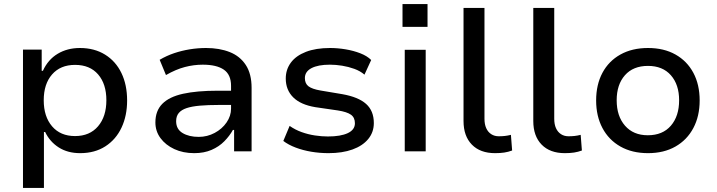

<svg xmlns="http://www.w3.org/2000/svg" viewBox="-20 -744 3524 944"><path d="M93 180V-500H185V-396H191Q216 -451 263.5 -479.5Q311 -508 373 -508Q444 -508 496.5 -475.5Q549 -443 577 -385Q605 -327 605 -250Q605 -175 577.5 -116.5Q550 -58 498 -24.5Q446 9 374 9Q313 9 269 -19Q225 -47 202 -95H196V180ZM349 -75Q421 -75 462 -123Q503 -171 503 -251Q503 -331 462.5 -378Q422 -425 349 -425Q277 -425 236 -378Q195 -331 195 -251Q195 -171 236 -123Q277 -75 349 -75Z M935 9Q880 9 837 -11Q794 -31 769 -65Q744 -99 744 -142Q744 -199 778 -233.5Q812 -268 880 -283Q948 -298 1050 -298H1132V-228H1056Q1002 -228 962.5 -224.5Q923 -221 897.5 -212.5Q872 -204 859 -188.5Q846 -173 846 -148Q846 -109 877.5 -90Q909 -71 957 -71Q999 -71 1035.5 -90.5Q1072 -110 1094 -142Q1116 -174 1116 -210V-322Q1116 -377 1080.5 -401.5Q1045 -426 977 -426Q933 -426 889 -414.5Q845 -403 796 -375L765 -450Q799 -470 836 -482.5Q873 -495 913 -501.5Q953 -508 993 -508Q1059 -508 1109.5 -488Q1160 -468 1188.5 -424.5Q1217 -381 1217 -312V0H1131V-105H1125Q1109 -76 1083 -49.5Q1057 -23 1020 -7Q983 9 935 9Z M1595 9Q1552 9 1510.5 2Q1469 -5 1433.5 -18.5Q1398 -32 1373 -51L1404 -125Q1431 -106 1463 -94.5Q1495 -83 1528.5 -78Q1562 -73 1592 -73Q1655 -73 1690 -89.5Q1725 -106 1725 -138Q1725 -166 1705.5 -180Q1686 -194 1641 -201L1531 -217Q1458 -229 1421.5 -265.5Q1385 -302 1385 -358Q1385 -402 1410 -436Q1435 -470 1484 -489Q1533 -508 1603 -508Q1640 -508 1679 -501.5Q1718 -495 1751.5 -482Q1785 -469 1805 -449L1772 -377Q1751 -395 1722 -405.5Q1693 -416 1662 -421Q1631 -426 1602 -426Q1544 -426 1511.5 -409Q1479 -392 1479 -360Q1479 -333 1497 -319.5Q1515 -306 1556 -299L1663 -281Q1742 -267 1780 -233Q1818 -199 1818 -139Q1818 -94 1790.5 -60.5Q1763 -27 1713 -9Q1663 9 1595 9Z M1959 -612V-724H2082V-612ZM1970 0V-499H2073V0Z M2414 9Q2341 9 2300 -33Q2259 -75 2259 -149V-705H2362V-160Q2362 -133 2370.5 -114Q2379 -95 2395 -84.5Q2411 -74 2432 -74Q2448 -74 2462 -75.5Q2476 -77 2492 -81L2498 -4Q2479 3 2459.5 6Q2440 9 2414 9Z M2757 9Q2684 9 2643 -33Q2602 -75 2602 -149V-705H2705V-160Q2705 -133 2713.5 -114Q2722 -95 2738 -84.5Q2754 -74 2775 -74Q2791 -74 2805 -75.5Q2819 -77 2835 -81L2841 -4Q2822 3 2802.5 6Q2783 9 2757 9Z M3166 9Q3088 9 3030.5 -23.5Q2973 -56 2942 -114.5Q2911 -173 2911 -250Q2911 -328 2942 -386Q2973 -444 3030.5 -476Q3088 -508 3166 -508Q3244 -508 3301 -476Q3358 -444 3389 -386Q3420 -328 3420 -250Q3420 -173 3389 -114.5Q3358 -56 3301 -23.5Q3244 9 3166 9ZM3165 -79Q3238 -79 3278.5 -126Q3319 -173 3319 -251Q3319 -328 3278.5 -374Q3238 -420 3166 -420Q3093 -420 3052.5 -374Q3012 -328 3012 -251Q3012 -173 3053 -126Q3094 -79 3165 -79Z"/></svg>

Font: Nunito Sans 12pt ExtraLight 6pt Medium
Style: Regular
Weight: 500
Version: Version 3.101;gftools[0.9.27]